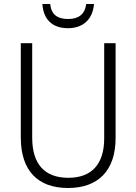

<svg xmlns="http://www.w3.org/2000/svg" viewBox="-20 -930 682 960"><path d="M450 -910H411C405 -860 374 -835 321 -835C266 -835 236 -858 231 -910H192C197 -832 242 -789 320 -789C397 -789 444 -835 450 -910ZM558 -240V-714H501V-238C501 -107 436 -41 322 -41C205 -41 141 -107 141 -242V-714H84V-242C84 -78 168 10 320 10C469 10 558 -75 558 -240Z"/></svg>

Font: Noto Sans Malayalam SemiCondensed Light
Style: Regular
Weight: 300
Width: 4
Designer: Jelle Bosma - Monotype Design Team
Foundry: Monotype Imaging Inc.
Version: Version 2.104